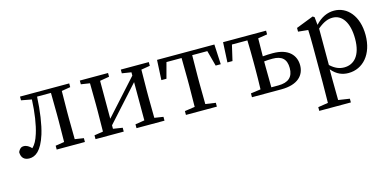

<svg xmlns="http://www.w3.org/2000/svg" viewBox="-73 -958 3336 1643"><g transform="rotate(-15 1595.0 -136.0)"><path d="M584 -486V-519H148V-486L240 -469C235 -353 219 -248 196 -176C179 -122 162 -91 136 -65C115 -87 94 -101 68 -101C44 -101 30 -87 18 -62C18 -11 46 13 90 13C142 13 198 -21 241 -158C266 -239 283 -355 289 -481H412C413 -425 414 -344 414 -289V-230C414 -177 413 -101 412 -46L334 -34V0H584V-34L506 -46C505 -101 504 -177 504 -230V-289C504 -342 505 -418 506 -473Z M1289 -486V-519H1041V-486L1123 -473V-444L845 -136V-472L928 -486V-519H678V-486L756 -474C757 -418 758 -342 758 -289V-230C758 -177 757 -101 756 -46L678 -34V0H928V-34L845 -47V-78L1123 -386V-47L1041 -34V0H1289V-34L1211 -46C1210 -101 1209 -177 1209 -230V-289C1209 -342 1210 -418 1211 -473Z M1797 -480 1834 -342H1879L1870 -519H1362L1353 -342H1398L1435 -480H1569C1570 -424 1571 -344 1571 -289V-230C1571 -177 1570 -102 1569 -47L1479 -34V0H1753V-34L1663 -47C1662 -102 1661 -177 1661 -230V-289C1661 -344 1662 -424 1663 -480Z M2246 -39C2245 -95 2244 -175 2244 -230V-269C2267 -272 2292 -273 2319 -273C2401 -273 2441 -237 2441 -158C2441 -79 2398 -39 2308 -39ZM2328 -486V-519H1947L1938 -342H1983L2015 -480H2152C2154 -424 2155 -344 2155 -289V-230C2155 -177 2154 -101 2152 -46L2064 -34V0H2324C2472 0 2533 -71 2533 -158C2533 -244 2475 -318 2333 -318C2305 -318 2274 -317 2244 -314C2244 -364 2245 -426 2246 -473Z M2771 -419C2830 -469 2871 -479 2905 -479C2988 -479 3046 -402 3046 -255C3046 -104 2978 -42 2894 -42C2852 -42 2813 -57 2771 -96ZM2759 -523 2744 -533 2590 -473V-440L2678 -431C2680 -387 2681 -348 2681 -287V31C2681 90 2680 153 2679 215L2590 229V262H2870V229L2770 214C2769 152 2768 88 2768 28V-59C2815 -2 2867 14 2917 14C3045 14 3141 -93 3141 -263C3141 -431 3050 -534 2933 -534C2875 -534 2818 -510 2766 -453Z"/></g></svg>

Font: Noto Serif SC Medium
Style: Regular
Weight: 500
Designer: Ryoko NISHIZUKA 西塚涼子 (kana & ideographs); Frank Grießhammer (Latin, Greek & Cyrillic); Wenlong ZHANG 张文龙 (bopomofo); San
Foundry: Adobe Systems Incorporated
Version: Version 1.001;PS 1.001;hotconv 16.6.54;makeotf.lib2.5.65590